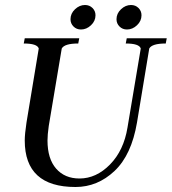

<svg xmlns="http://www.w3.org/2000/svg" viewBox="-20 -738 687 768"><path d="M446 -661Q446 -684 464 -701Q482 -718 504 -718Q522 -718 534 -706Q546 -694 546 -677Q546 -654 528 -637Q510 -620 488 -620Q470 -620 458 -632Q446 -644 446 -661ZM262 -661Q262 -684 280 -701Q298 -718 320 -718Q338 -718 350 -706Q362 -694 362 -677Q362 -654 344 -637Q326 -620 304 -620Q286 -620 274 -632Q262 -644 262 -661ZM298 -24Q365 -24 420 -80Q475 -136 490 -228L543 -544Q537 -564 483 -564L487 -585H647L643 -564Q588 -564 577 -544L528 -248Q506 -118 438 -54Q370 10 282 10Q79 10 79 -176Q79 -202 86 -248L135 -544Q129 -564 75 -564L79 -585H297L293 -564Q238 -564 227 -544L175 -234Q170 -199 170 -176Q170 -103 204.5 -63.5Q239 -24 298 -24Z"/></svg>

Font: Judson
Style: Italic
Weight: 400
Italic angle: -9.5°
Version: Version 20110429